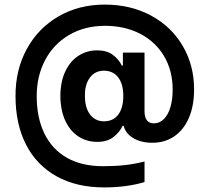

<svg xmlns="http://www.w3.org/2000/svg" viewBox="-20 -774 916 840"><path d="M244.1 -354.5Q244.6 -417.5 266.1 -462.4Q287.6 -507.3 324 -530.5Q360.4 -553.7 405.3 -553.7Q447.8 -553.7 474.1 -533.7Q500.5 -513.7 512.7 -487.3H517.6V-543.9H612.3V-284.2Q613.8 -234.4 653.3 -234.4Q677.7 -234.4 696.5 -252.7Q715.3 -271 725.3 -304.4Q735.4 -337.9 735.4 -381.8Q735.4 -464.8 698 -528.1Q660.6 -591.3 593.3 -626.2Q525.9 -661.1 438.5 -661.1Q349.6 -660.6 282 -620.8Q214.4 -581.1 177.5 -511.2Q140.6 -441.4 140.6 -353.5Q140.6 -259.8 173.8 -190.7Q207 -121.6 272 -84.2Q336.9 -46.9 430.7 -46.9Q484.9 -46.9 527.3 -51.8Q569.8 -56.6 612.3 -67.4V22.5Q534.7 45.9 435.5 45.9Q314.5 45.9 227.1 -2.9Q139.6 -51.8 93.8 -141.6Q47.9 -231.4 47.9 -353.5Q47.4 -468.3 97.2 -559.6Q147 -650.9 236.1 -702.4Q325.2 -753.9 438.5 -753.9Q551.8 -753.9 640.9 -705.8Q730 -657.7 779.5 -573Q829.1 -488.3 829.1 -382.8Q829.1 -310.5 806.2 -257.8Q783.2 -205.1 741.9 -177.2Q700.7 -149.4 646.5 -149.4Q597.2 -149.4 563 -169.9Q528.8 -190.4 521 -223.6H516.6Q503.9 -196.3 476.8 -174.8Q449.7 -153.3 405.3 -153.3Q359.4 -153.3 323 -177Q286.6 -200.7 265.6 -246.1Q244.6 -291.5 244.1 -354.5ZM519.5 -354.5Q519.5 -405.3 497.6 -434.8Q475.6 -464.4 434.6 -464.8Q395 -464.4 372.8 -433.8Q350.6 -403.3 351.6 -354.5Q351.1 -322.3 360.8 -296.9Q370.6 -271.5 389.6 -257.3Q408.7 -243.2 434.6 -243.2Q475.6 -243.2 497.6 -272.9Q519.5 -302.7 519.5 -354.5Z"/></svg>

Font: WEMIX Pretendard SemiBold
Style: Regular
Weight: 600
Designer: Base glyphs from Inter by Rasmus Andersson; Hangeul glyphs from Noto Sans CJK(Source Han Sans) by Jang Soo-young and Kan
Foundry: Kil Hyung-jin
Version: Version 1.000